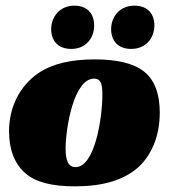

<svg xmlns="http://www.w3.org/2000/svg" viewBox="-20 -651 615 679"><path d="M315 -441C229 -441 164 -425 115 -392C49 -346 12 -272 12 -186C12 -122 32 -71 69 -39C105 -7 162 8 245 8C342 8 414 -13 465 -56C516 -100 545 -170 545 -253C545 -320 526 -370 488 -399C452 -427 394 -441 315 -441ZM247 -60C222 -60 212 -83 212 -125C212 -195 240 -373 313 -373C337 -373 342 -353 342 -316C342 -232 315 -60 247 -60ZM243 -631C190 -631 161 -590 161 -548C161 -509 183 -478 232 -478C285 -478 313 -518 313 -561C313 -600 291 -631 243 -631ZM455 -631C402 -631 373 -590 373 -548C373 -509 395 -478 444 -478C497 -478 526 -518 526 -561C526 -600 504 -631 455 -631Z"/></svg>

Font: Racing Sans One
Style: Regular
Weight: 400
Designer: Pablo Impallari, Rodrigo Fuenzalida
Foundry: Pablo Impallari, Rodrigo Fuenzalida
Version: Version 1.001